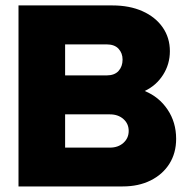

<svg xmlns="http://www.w3.org/2000/svg" viewBox="-20 -670 686 690"><path d="M384 -650.5Q445.5 -650.5 492 -629.8Q538.5 -609 564.5 -571.8Q590.5 -534.5 590.5 -486Q590.5 -439.5 566 -401Q541.5 -362.5 500 -343Q551.5 -322 582.2 -276.2Q613 -230.5 613 -171Q613 -120 588.8 -81.5Q564.5 -43 521.2 -21.5Q478 0 421 0H46.5V-650.5ZM363 -510.5H214V-399H363Q391.5 -399 406 -415Q420.5 -431 420.5 -456Q420.5 -479 406 -494.8Q391.5 -510.5 363 -510.5ZM375 -259H214V-139.5H375Q404.5 -139.5 423.5 -156.5Q442.5 -173.5 442.5 -199.5Q442.5 -225.5 423.5 -242.2Q404.5 -259 375 -259Z"/></svg>

Font: Overused Grotesk ExtraBold
Style: Regular
Weight: 800
Version: Version 0.004